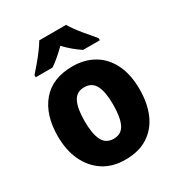

<svg xmlns="http://www.w3.org/2000/svg" viewBox="-182 -887 946 1017"><g transform="rotate(-30 290.5 -378.0)"><path d="M540 -276Q540 -191 512 -126.5Q484 -62 428 -26Q372 10 289 10Q212 10 156.5 -26Q101 -62 70.5 -126Q40 -190 40 -276Q40 -407 104.5 -483Q169 -559 292 -559Q365 -559 421 -526.5Q477 -494 508.5 -430.5Q540 -367 540 -276ZM203 -275Q203 -197 223.5 -157Q244 -117 291 -117Q338 -117 358 -157Q378 -197 378 -276Q378 -354 357.5 -393Q337 -432 290 -432Q244 -432 223.5 -393Q203 -354 203 -275ZM373 -766Q393 -732 426.5 -691Q460 -650 487 -619V-606H385Q362 -621 338.5 -640.5Q315 -660 291 -685Q266 -660 243 -640.5Q220 -621 198 -606H95V-619Q112 -638 134 -664Q156 -690 176.5 -717.5Q197 -745 209 -766Z"/></g></svg>

Font: Noto Sans Arabic SemCond ExtBd
Style: Regular
Weight: 800
Width: 4
Designer: Monotype Design Team, Nadine Chahine, Nizar Qandah and Khaled Hosny
Foundry: Monotype Imaging Inc.
Version: Version 2.012; ttfautohint (v1.8.4.7-5d5b)